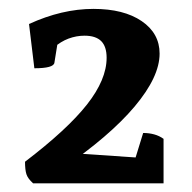

<svg xmlns="http://www.w3.org/2000/svg" viewBox="-20 -763 432 432"><path d="M54.5 -350.5Q42.7 -361.1 39.5 -370.9Q36.3 -380.7 36.3 -399.1Q131.3 -471.5 175.6 -527.7Q219.9 -583.9 219.9 -633Q219.9 -658.3 207.7 -670.5Q195.4 -682.7 170.2 -682.7Q152 -682.7 134.3 -676.2Q116.6 -669.6 100.5 -655.4L110.8 -674.1L102.4 -621.8Q100.5 -609.4 57.3 -609.4L45.3 -709Q119.5 -743 190.2 -743Q258.5 -743 298.8 -715.5Q339.1 -688 339.1 -642.4Q339.1 -590.1 282.9 -523.3Q226.7 -456.5 118.5 -382.4L98.6 -421.3L313.9 -406.8L281.7 -397.6L302.1 -463.8Q315.4 -463.8 327 -460.6Q338.6 -457.4 348 -450.6V-350.5Z"/></svg>

Font: Petrona
Style: Regular
Weight: 400
Designer: Ringo R. Seeber
Foundry: Ringo R. Seeber
Version: Version 2.001; ttfautohint (v1.8.3)